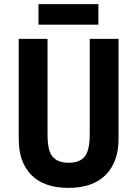

<svg xmlns="http://www.w3.org/2000/svg" viewBox="-20 -903 667 933"><path d="M556 -226Q556 -117 494 -53.5Q432 10 312 10Q195 10 133 -52Q71 -114 71 -228V-714H211V-248Q211 -168 237 -140Q263 -112 314 -112Q367 -112 391.5 -142Q416 -172 416 -249V-714H556ZM458 -883V-783H167V-883Z"/></svg>

Font: Noto Sans Gurmukhi Condensed
Style: Bold
Weight: 700
Width: 3
Designer: Jelle Bosma - Monotype Design Team
Foundry: Monotype Imaging Inc.
Version: Version 2.004; ttfautohint (v1.8.4.7-5d5b)